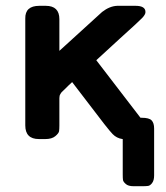

<svg xmlns="http://www.w3.org/2000/svg" viewBox="-20 -478 570 660"><path d="M66.9 -46.9V-413.1V-414.1Q65.9 -458 115.2 -458H137.2Q184.1 -458 184.1 -412.1V-303.2Q324.2 -431.2 331.1 -437Q356.9 -457 382.8 -458Q385.7 -458 393.1 -458H445.8Q480 -458 480 -437V-436Q480 -428.2 469 -416.5Q458 -404.8 394 -347.2Q345.2 -302.2 311 -271L462.9 -73.2H466.8Q492.7 -73.2 501.2 -64.2Q509.8 -55.2 509.8 -36.1V125Q509.8 142.1 502.9 151.1Q496.1 160.2 489 161.1Q481.9 162.1 470.2 162.1H439Q420.9 162.1 412.4 154.5Q403.8 147 402.8 140.9Q401.9 134.8 401.9 122.1V0H400.9Q380.9 -2.9 367.2 -17.1Q352.1 -32.2 282.2 -125Q249 -168.9 228 -195.8Q222.2 -190.9 215.1 -183.8Q208 -176.8 205.1 -173.8Q202.1 -170.9 197.5 -166.5Q192.9 -162.1 191.4 -160.6Q189.9 -159.2 188 -155.5Q186 -151.9 185.5 -150.9Q185.1 -149.9 184.6 -146Q184.1 -142.1 184.1 -140.1Q184.1 -138.2 184.1 -132.8V-46.9Q184.1 -34.7 183.1 -27.3Q182.1 -20 170.2 -10Q158.2 0 136.2 0H113.8Q66.9 0 66.9 -46.9Z"/></svg>

Font: CMU Sans Serif
Style: Bold
Weight: 700
Version: Version 0.7.0